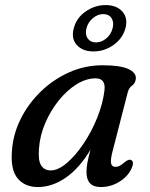

<svg xmlns="http://www.w3.org/2000/svg" viewBox="-20 -726 592 756"><path d="M422.5 -127.5Q414.5 -96 417.5 -82.5Q420.5 -69 434.5 -69Q443.5 -69 452 -73.5Q460.5 -78 471.5 -88Q487.5 -100.5 496.5 -96Q510 -88.5 497.5 -61.5Q482.5 -30 449 -9.8Q415.5 10.5 376.5 10.5Q320.5 10.5 320.5 -48.5Q320.5 -64 323.8 -83.2Q327 -102.5 336.5 -137Q293.5 -64.5 239.8 -27Q186 10.5 129 10.5Q78 10.5 49.5 -23.5Q21 -57.5 27 -131.5Q31 -195.5 60.5 -255.8Q90 -316 139 -364Q188 -412 250.8 -440.5Q313.5 -469 384 -469Q453 -469 484.8 -454.5Q516.5 -440 515 -416.5Q513 -398 500.2 -389Q487.5 -380 483 -362.5ZM133.5 -141Q129.5 -93 142.5 -74Q155.5 -55 179.5 -55Q209 -55 243.2 -84.2Q277.5 -113.5 309.2 -160.8Q341 -208 363.2 -263.5Q385.5 -319 391.5 -371.5Q396.5 -417.5 356.5 -417.5Q319 -417.5 281 -393.8Q243 -370 211 -330Q179 -290 158 -241Q137 -192 133.5 -141ZM348 -523.5Q305.5 -523.5 282.5 -548.8Q259.5 -574 270.5 -615Q281 -655.5 317.2 -680.8Q353.5 -706 396 -706Q439 -706 461.8 -680.5Q484.5 -655 474 -615Q463 -574.5 427 -549Q391 -523.5 348 -523.5ZM386.5 -670.5Q365 -670.5 346 -654.8Q327 -639 320.5 -615Q314.5 -590.5 325.2 -574.8Q336 -559 358 -559Q380 -559 398.8 -575Q417.5 -591 423.5 -615Q429.5 -639 419 -654.8Q408.5 -670.5 386.5 -670.5Z"/></svg>

Font: Fraunces 9pt Soft
Style: Italic
Weight: 400
Italic angle: -16°
Version: Version 1.000;[0bf87f6ff]